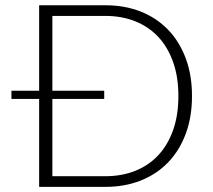

<svg xmlns="http://www.w3.org/2000/svg" viewBox="-20 -728 828 748"><path d="M24.5 -374.5H132.5V-707.5H390.5Q466 -707.5 528 -683Q590 -658.5 634.5 -612.5Q679 -566.5 703.5 -501Q728 -435.5 728 -354Q728 -272 703.5 -206.5Q679 -141 634.5 -95Q590 -49 528 -24.5Q466 0 390.5 0H132.5V-342.5H24.5ZM675 -354Q675 -428 654.5 -486Q634 -544 596.8 -584Q559.5 -624 507 -645Q454.5 -666 390.5 -666H184V-374.5H386V-342.5H184V-41.5H390.5Q454.5 -41.5 507 -62.5Q559.5 -83.5 596.8 -123.5Q634 -163.5 654.5 -221.5Q675 -279.5 675 -354Z"/></svg>

Font: Lato TR Light
Style: Regular
Weight: 300
Designer: Lukasz Dziedzic
Foundry: Lukasz Dziedzic
Version: Version 1.104 2013